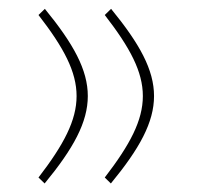

<svg xmlns="http://www.w3.org/2000/svg" viewBox="-20 -413 459 443"><path d="M235.8 10.3C302.2 -70.3 335.4 -130.9 335.4 -191.4C335.4 -252 302.2 -312 236.3 -392.6L221.7 -378.4C280.3 -302.7 309.6 -247.6 309.6 -191.4C309.6 -135.3 280.3 -79.6 221.7 -3.4ZM83 10.3C149.4 -70.3 182.6 -130.9 182.6 -191.4C182.6 -252 149.4 -312 83.5 -392.6L68.8 -378.4C127.4 -302.7 156.7 -247.6 156.7 -191.4C156.7 -135.3 127.4 -79.6 68.8 -3.4Z"/></svg>

Font: Vazirmatn Thin
Style: Regular
Weight: 100
Designer: Saber Rastikerdar
Foundry: Saber Rastikerdar
Version: Version 33.003